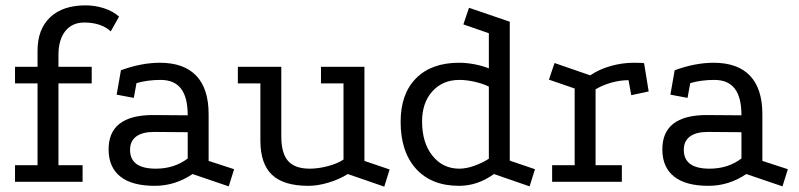

<svg xmlns="http://www.w3.org/2000/svg" viewBox="-20 -678 2979 716"><path d="M120 -489Q120 -569 167 -613.5Q214 -658 299 -658Q335 -658 368.5 -647Q402 -636 424 -616L393 -561Q357 -594 294 -594Q249 -594 223.5 -562Q198 -530 198 -473V-429H322V-367H198V-62H288V0H36V-62H120V-367H36V-429H120Z M698 -29Q633 15 557 15Q473 15 429.5 -19Q386 -53 385 -118Q383 -249 551 -249L680 -248Q680 -315 655 -347.5Q630 -380 579 -380Q555 -380 532 -377Q509 -374 489 -368L479 -313L415 -325L431 -416Q469 -430 505.5 -437Q542 -444 576 -444Q666 -444 712 -395.5Q758 -347 758 -252V-78L853 -47L833 17ZM554 -186Q511 -186 488 -169Q465 -152 465 -119Q465 -49 561 -49Q630 -49 680 -87V-185Z M1277 -29Q1245 -9 1205 3Q1165 15 1130 15Q1038 15 994.5 -26Q951 -67 951 -154V-367H867V-429H1029V-170Q1029 -106 1054.5 -77.5Q1080 -49 1135 -49Q1167 -49 1203 -58.5Q1239 -68 1261 -83V-367H1177V-429H1339V-78L1433 -46L1413 18Z M1955 17 1822 -29Q1761 15 1692 15Q1589 15 1531.5 -48.5Q1474 -112 1474 -224Q1474 -328 1531.5 -386Q1589 -444 1692 -444Q1719 -444 1748.5 -438.5Q1778 -433 1803 -423V-554L1708 -587L1729 -649L1881 -597V-79L1975 -47ZM1693 -49Q1718 -49 1748 -59.5Q1778 -70 1803 -86V-355Q1781 -366 1750.5 -373Q1720 -380 1693 -380Q1631 -380 1592.5 -337.5Q1554 -295 1554 -225Q1554 -146 1592.5 -97.5Q1631 -49 1693 -49Z M2181 -397Q2215 -420 2258 -432Q2301 -444 2344 -444Q2380 -444 2382 -442L2399 -337L2334 -323L2324 -379Q2293 -379 2260.5 -370Q2228 -361 2201 -345V-62H2299V0H2039V-62H2123V-348L2027 -381L2048 -443Z M2763 -29Q2698 15 2622 15Q2538 15 2494.5 -19Q2451 -53 2450 -118Q2448 -249 2616 -249L2745 -248Q2745 -315 2720 -347.5Q2695 -380 2644 -380Q2620 -380 2597 -377Q2574 -374 2554 -368L2544 -313L2480 -325L2496 -416Q2534 -430 2570.5 -437Q2607 -444 2641 -444Q2731 -444 2777 -395.5Q2823 -347 2823 -252V-78L2918 -47L2898 17ZM2619 -186Q2576 -186 2553 -169Q2530 -152 2530 -119Q2530 -49 2626 -49Q2695 -49 2745 -87V-185Z"/></svg>

Font: Podkova
Style: Regular
Weight: 400
Designer: Ilya Yudin
Foundry: Cyreal (www.cyreal.org)
Version: Version 2.103